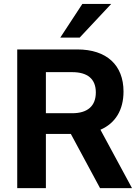

<svg xmlns="http://www.w3.org/2000/svg" viewBox="-20 -975 717 995"><path d="M620.1 -500.5C620.1 -637.7 532.7 -718.8 380.4 -718.8H69.3V0H217.8V-280.8H347.2L498.5 0H664.1L500.5 -302.7C577.6 -335.9 620.1 -404.8 620.1 -500.5ZM393.1 -780.3 556.2 -954.6H406.7L292.5 -780.3ZM217.8 -601.1H354C433.1 -601.1 476.6 -566.4 476.6 -496.1C476.6 -424.8 433.1 -388.2 354 -388.2H217.8Z"/></svg>

Font: Winston
Style: Bold
Weight: 700
Designer: Vernon Adams, Kim Jin-seong, David Berlow, Cristiano Sobral
Foundry: The Winston Project Authors
Version: Version 3.004